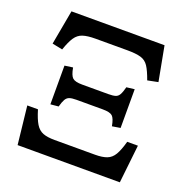

<svg xmlns="http://www.w3.org/2000/svg" viewBox="-127 -828 920 946"><g transform="rotate(20 333.0 -355.0)"><path d="M110 -518 56 -529 89 -710H577L611 -529L556 -518Q540 -563 525 -586Q510 -609 484.5 -616.5Q459 -624 414 -624H247Q205 -624 180.5 -616Q156 -608 140.5 -585Q125 -562 110 -518ZM148 -244V-447L191 -453Q198 -413 211.5 -401Q225 -389 262 -389H399Q423 -389 436 -393Q449 -397 456.5 -410.5Q464 -424 471 -451L513 -456V-253L470 -246Q463 -285 450 -297Q437 -309 399 -309H261Q237 -309 224.5 -304.5Q212 -300 204.5 -287Q197 -274 190 -248ZM65 0 43 -200H99Q113 -153 128 -128.5Q143 -104 166 -95Q189 -86 228 -86H440Q478 -86 501.5 -95Q525 -104 539.5 -128.5Q554 -153 567 -200H623L601 0Z"/></g></svg>

Font: Literata 36pt SemiBold
Style: Regular
Weight: 600
Designer: Latin by Veronika Burian and Jose Scaglione. Greek by Irene Vlachou. Cyrillic by Vera Evstafieva.
Foundry: TypeTogether
Version: Version 3.002